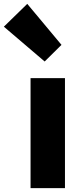

<svg xmlns="http://www.w3.org/2000/svg" viewBox="-86 -973 427 993"><path d="M72 0V-569H250V0ZM145 -655 -66 -835 55 -953 232 -741Z"/></svg>

Font: Source Han Sans TC Heavy
Style: Regular
Weight: 900
Designer: Ryoko NISHIZUKA Ë•øÂ°öÊ∂ºÂ≠ê (kana, bopomofo & ideographs); Paul D. Hunt (Latin, Greek & Cyrillic); Sandoll Communicatio
Foundry: Adobe
Version: Version 2.004;hotconv 1.0.118;makeotfexe 2.5.65603